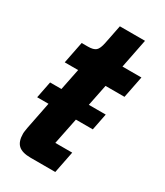

<svg xmlns="http://www.w3.org/2000/svg" viewBox="-170 -737 692 807"><g transform="rotate(30 176.0 -333.0)"><path d="M258 -106 237 0H117Q76 0 57.5 -17Q39 -34 39 -72Q39 -79 40.5 -87Q42 -95 43 -103L69 -234H14L30 -315H85L106 -419H41L62 -525H93Q119 -525 130.5 -535Q142 -545 148 -576L166 -666H288L260 -525H352L331 -419H239L218 -315H300L284 -234H202L176 -106Z"/></g></svg>

Font: IBM Plex Sans Condensed
Style: Bold Italic
Weight: 700
Width: 3
Italic angle: -11.31°
Designer: Mike Abbink, Paul van der Laan, Pieter van Rosmalen
Foundry: Bold Monday
Version: Version 3.201